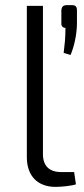

<svg xmlns="http://www.w3.org/2000/svg" viewBox="-20 -723 327 751"><path d="M243 -703C227 -703 221 -697 220 -682V-632C219 -621 226 -614 236 -614C236 -572 233 -550 229 -516L256 -508C271 -544 280 -587 281 -629V-682C281 -697 276 -703 260 -703ZM148 -700H85V-108C85 -33 129 8 197 8C219 8 261 4 277 -2L270 -50H219C173 -50 148 -74 148 -120Z"/></svg>

Font: SnT
Style: Regular
Weight: 300
Designer: Natanael Gama
Version: Version 1.001;PS 001.001;hotconv 1.0.70;makeotf.lib2.5.58329